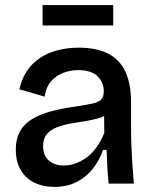

<svg xmlns="http://www.w3.org/2000/svg" viewBox="-20 -720 600 753"><path d="M193 13Q150 13 116 -3Q82 -19 62 -52Q42 -85 42 -134Q42 -174 57 -202.5Q72 -231 102 -250.5Q132 -270 177 -282.5Q222 -295 282 -303Q320 -309 343 -314Q366 -319 376.5 -329.5Q387 -340 387 -362Q387 -397 362.5 -421Q338 -445 287 -445Q258 -445 230 -435Q202 -425 181.5 -402.5Q161 -380 155 -341L56 -370Q65 -410 85 -440.5Q105 -471 135 -491.5Q165 -512 204 -522.5Q243 -533 289 -533Q358 -533 403.5 -510Q449 -487 471.5 -439.5Q494 -392 494 -318V-213Q494 -180 495.5 -143.5Q497 -107 499.5 -70.5Q502 -34 505 0H406Q403 -31 401 -64.5Q399 -98 398 -132H384Q371 -93 345.5 -60Q320 -27 282 -7Q244 13 193 13ZM231 -71Q252 -71 274.5 -78.5Q297 -86 318.5 -101.5Q340 -117 358 -141.5Q376 -166 389 -199L388 -285L413 -281Q397 -266 372 -258Q347 -250 317 -245.5Q287 -241 257 -235.5Q227 -230 202.5 -220.5Q178 -211 163.5 -193.5Q149 -176 149 -146Q149 -110 171.5 -90.5Q194 -71 231 -71ZM147 -620V-700H424V-620Z"/></svg>

Font: Bricolage Grotesque 24pt Medium
Style: Regular
Weight: 500
Designer: Mathieu Triay
Foundry: Atelier Triay
Version: Version 1.001;gftools[0.9.33.dev8+g029e19f]